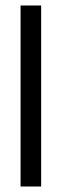

<svg xmlns="http://www.w3.org/2000/svg" viewBox="-20 -680 225 700"><path d="M55 0V-660H130V0Z"/></svg>

Font: Bricolage Grotesque 48pt Light
Style: Regular
Weight: 300
Designer: Mathieu Triay
Foundry: Atelier Triay
Version: Version 1.000; ttfautohint (v1.8.4.7-5d5b);gftools[0.9.32]